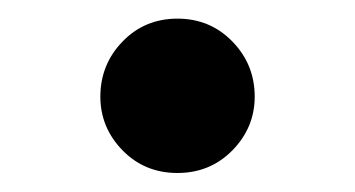

<svg xmlns="http://www.w3.org/2000/svg" viewBox="-20 -467 375 203"><path d="M167.6 -284.1Q132.9 -284.1 109.5 -308.1Q86.1 -332.2 86.1 -364.8Q86.1 -398.8 109.5 -423Q132.9 -447.3 167.6 -447.3Q202.2 -447.3 225.8 -423Q249.3 -398.8 249.3 -364.8Q249.3 -332.2 225.8 -308.1Q202.2 -284.1 167.6 -284.1Z"/></svg>

Font: Noto Serif SC ExtraLight
Style: Regular
Weight: 200
Designer: Ryoko NISHIZUKA 西塚涼子 (kana & ideographs); Frank Grießhammer (Latin, Greek & Cyrillic); Wenlong ZHANG 张文龙 (bopomofo); San
Foundry: Adobe
Version: Version 2.002-H1;hotconv 1.1.0;makeotfexe 2.6.0